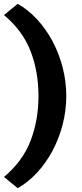

<svg xmlns="http://www.w3.org/2000/svg" viewBox="-20 -811 432 1008"><path d="M73 177 1 118Q99 36 140.5 -72Q182 -180 182 -307Q182 -435 140.5 -542.5Q99 -650 1 -732L73 -791Q128 -760 175 -709Q222 -658 256 -594Q290 -530 309 -456.5Q328 -383 328 -307Q328 -231 309 -157.5Q290 -84 256 -20Q222 44 175 95Q128 146 73 177Z"/></svg>

Font: Post Grotesk Bold
Style: Bold
Weight: 700
Version: Version 1.0